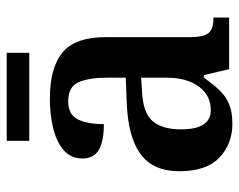

<svg xmlns="http://www.w3.org/2000/svg" viewBox="-92 -628 730 587"><g transform="rotate(-90 273.5 -335.0)"><path d="M188 10Q127 10 85 -29.5Q43 -69 43 -152Q43 -232 95 -270.5Q147 -309 252 -313L329 -316V-374Q329 -429 315 -460.5Q301 -492 257 -492Q216 -492 201.5 -462.5Q187 -433 187 -383Q134 -383 108 -398.5Q82 -414 82 -448Q82 -483 106.5 -505Q131 -527 173 -537.5Q215 -548 266 -548Q359 -548 406 -509.5Q453 -471 453 -376V-119Q453 -78 465.5 -63Q478 -48 510 -48H513V0H355L337 -77H329Q309 -49 290.5 -29.5Q272 -10 248 0Q224 10 188 10ZM230 -56Q275 -56 302 -93Q329 -130 329 -191V-269L282 -266Q219 -262 195 -232.5Q171 -203 171 -147Q171 -56 230 -56ZM136 -611V-680H405V-611Z"/></g></svg>

Font: Noto Serif Hebrew SemiCondensed SemiBold
Style: Regular
Weight: 600
Width: 4
Designer: Monotype Design Team
Foundry: Monotype Imaging Inc.
Version: Version 2.004; ttfautohint (v1.8.4.7-5d5b)